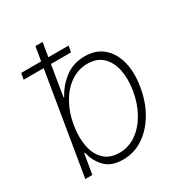

<svg xmlns="http://www.w3.org/2000/svg" viewBox="-172 -856 948 997"><g transform="rotate(-30 302.5 -357.5)"><path d="M59.7 0 180.4 -727.3H223.4L173.7 -423.7H177.9Q205.3 -476.6 255.1 -515.1Q305 -553.6 375 -553.6Q440.7 -553.6 483.7 -517.2Q526.6 -480.8 543.1 -417.3Q559.7 -353.7 545.8 -271.3Q532.3 -188.9 494.9 -125.2Q457.4 -61.4 402.5 -25Q347.7 11.4 281.6 11.4Q211.3 11.4 174.4 -27.3Q137.4 -66.1 126.8 -119H121.8L101.9 0ZM147.7 -271.7Q136.4 -202.1 147.7 -147Q159.1 -92 192.8 -60.4Q226.6 -28.8 282.3 -28.8Q338.1 -28.8 383.9 -60.9Q429.7 -93 460.6 -148.1Q491.5 -203.1 502.8 -271.7Q514.2 -340.2 502.7 -394.9Q491.1 -449.6 457.4 -481.4Q423.7 -513.1 367.5 -513.1Q312.1 -513.1 266.5 -481.7Q220.9 -450.3 190 -395.8Q159.1 -341.3 147.7 -271.7ZM40.1 -606.5 46.9 -643.5H331L324.2 -606.5Z"/></g></svg>

Font: Inter UI Extra Light
Style: Italic
Weight: 200
Italic angle: -9.39999°
Designer: Rasmus Andersson
Foundry: rsms
Version: 3.2;8d6f07862